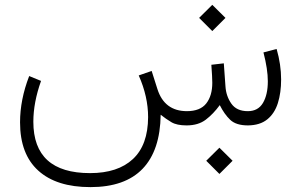

<svg xmlns="http://www.w3.org/2000/svg" viewBox="-20 -516 1239 790"><path d="M828.6 145.5 882.8 91.8 937 145.5 882.8 199.7ZM799.3 -442.4 853.5 -496.1 907.7 -442.4 853.5 -388.2ZM747.6 0Q707.5 0 685.3 -13.2Q663.1 -26.4 641.1 -43.9Q639.2 103 566.7 178.5Q494.1 253.9 352.1 253.9Q212.4 253.9 137.5 186Q62.5 118.2 62.5 -12.7Q62.5 -106 100.1 -203.1L148.9 -183.1Q117.2 -94.2 117.2 -15.1Q117.2 196.3 350.6 196.3Q464.8 196.3 526.9 138.4Q588.9 80.6 589.4 -34.2Q589.4 -118.7 550.8 -205.6L604 -224.1L627.9 -148.9Q656.7 -59.1 748.5 -58.6Q803.7 -58.6 828.6 -90.3Q853.5 -122.1 853.5 -175.3Q853.5 -186.5 852.5 -205.1Q851.6 -223.6 849.6 -249.5L900.9 -255.4L907.7 -160.6Q910.2 -120.6 931.9 -89.6Q953.6 -58.6 999.5 -58.6Q1042 -58.6 1062 -92.5Q1082 -126.5 1082 -181.6Q1082 -231 1064 -300.3L1118.2 -314.5Q1136.7 -250 1136.7 -189Q1136.7 -134.3 1123.3 -91.8Q1109.9 -49.3 1079.8 -24.9Q1049.8 -0.5 1000 0Q951.2 0 927 -23.2Q902.8 -46.4 884.3 -83.5Q857.9 -47.4 826.9 -23.7Q795.9 0 747.6 0Z"/></svg>

Font: Vazir Thin
Style: Thin
Weight: 100
Designer: Saber Rastikerdar
Foundry: Saber Rastikerdar
Version: Version 30.0.0